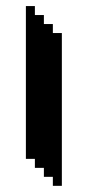

<svg xmlns="http://www.w3.org/2000/svg" viewBox="-20 -603 285 623"><path d="M151.5 -495.8V-525H122.4V-554.2H93.2V-583.3H64V-87.5H93.2V-58.3H122.4V-29.2H151.5V0H180.7V-495.8Z"/></svg>

Font: Stepalange Short
Style: Regular
Weight: 400
Designer: Szymon Furjan
Version: Version 1.001;Fontself Maker 3.5.8